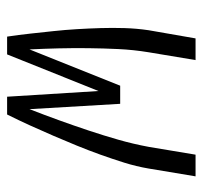

<svg xmlns="http://www.w3.org/2000/svg" viewBox="-35 -535 570 540"><g transform="rotate(90 250.0 -265.0)"><path d="M83 0Q78 -33 74.5 -65.5Q71 -98 67.5 -130.5Q64 -163 62 -196.5Q60 -230 59 -263Q58 -296 59 -330Q60 -364 65 -398L88 -530H149L127 -398Q120 -355 118 -313Q116 -271 115.5 -229Q115 -187 116 -145.5Q117 -104 119 -63L221 -318H272L287 -63Q303 -104 318 -145.5Q333 -187 347 -229Q361 -271 373 -313Q385 -355 393 -398L415 -530H476L454 -398Q448 -363 437.5 -329.5Q427 -296 415 -262.5Q403 -229 389.5 -196Q376 -163 362 -130.5Q348 -98 333 -65Q318 -32 302 0H252L236 -257L133 0Z"/></g></svg>

Font: iosevka_custom_sans_ss08 Light
Style: Italic
Weight: 300
Italic angle: -10°
Designer: Belleve Invis
Foundry: Belleve Invis
Version: Version 10.3.0; ttfautohint (v1.8.3)